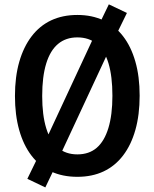

<svg xmlns="http://www.w3.org/2000/svg" viewBox="-20 -782 692 860"><path d="M326.5 10Q260 10 208.5 -14Q157 -38 121 -85Q85 -132 66 -199.5Q47 -267 47 -352Q47 -437.5 66.2 -504.8Q85.5 -572 121.5 -619.2Q157.5 -666.5 209 -690.8Q260.5 -715 326.5 -715Q392.5 -715 444 -690.5Q495.5 -666 531.2 -619.8Q567 -573.5 586.2 -506.5Q605.5 -439.5 605.5 -353.5Q605.5 -268 586.5 -200.5Q567.5 -133 531.5 -85.8Q495.5 -38.5 444 -14.2Q392.5 10 326.5 10ZM326.5 -90.5Q379 -90.5 413.2 -120Q447.5 -149.5 465.5 -208.5Q483.5 -267.5 483.5 -353Q483.5 -440 466 -498.2Q448.5 -556.5 413.5 -585.5Q378.5 -614.5 326.5 -614.5Q275 -614.5 240 -585.2Q205 -556 187 -497.5Q169 -439 169 -352Q169 -266.5 187 -207.8Q205 -149 240 -119.8Q275 -90.5 326.5 -90.5ZM183 57.5 102.5 19 155 -89 182 -147.5 399.5 -615 417.5 -659 467.5 -762.5 548.5 -724 496 -616.5 469 -558 251.5 -91 233 -47Z"/></svg>

Font: Nunito Sans 12pt ExtraLight Condensed
Style: Regular
Weight: 200
Width: 3
Version: Version 3.101;gftools[0.9.27]